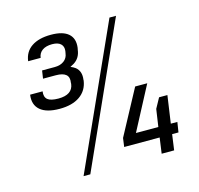

<svg xmlns="http://www.w3.org/2000/svg" viewBox="-104 -818 972 936"><g transform="rotate(-15 382.0 -350.0)"><path d="M178 -340Q112 -340 80.5 -367Q49 -394 56 -444H119Q115 -416 130.5 -403Q146 -390 185 -390Q256 -390 263 -443V-448Q268 -476 252.5 -489.5Q237 -503 201 -503H137L143 -543H207Q235 -543 253.5 -556.5Q272 -570 275 -594L277 -605Q280 -628 266 -641Q252 -654 223 -654Q192 -654 173.5 -641Q155 -628 152 -604H89Q95 -651 131.5 -675.5Q168 -700 229 -700Q289 -700 317 -675.5Q345 -651 339 -605L337 -595Q332 -555 301 -535Q291 -529 281 -524Q294 -519 305 -511Q332 -489 326 -447V-443Q319 -394 280.5 -367Q242 -340 178 -340ZM527 -707H560L239 7H205ZM439 -123 561 -350H622L506 -130H619L632 -218L660 -269H702L682 -130H715L707 -79H675L664 0H601L612 -79H433Z"/></g></svg>

Font: Pathway Extreme 8pt Thin 12pt ExtraLight
Style: Italic
Weight: 250
Italic angle: -8°
Version: Version 1.001;gftools[0.9.26]